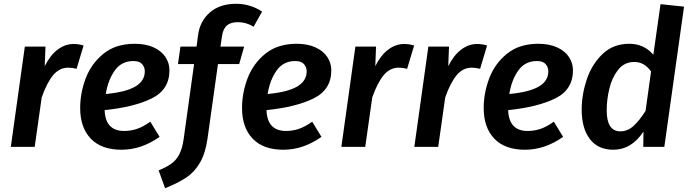

<svg xmlns="http://www.w3.org/2000/svg" viewBox="-20 -775 3636 1013"><path d="M421 -535 384 -412Q360 -418 340 -418Q293 -418 260 -378Q227 -338 200 -261L163 0H37L111 -529H220L216 -426Q245 -484 284.5 -513.5Q324 -543 368 -543Q394 -543 421 -535Z M532 -194Q536 -84 635 -84Q671 -84 704 -95.5Q737 -107 773 -133L822 -53Q726 15 621 15Q515 15 459 -43.5Q403 -102 403 -205Q403 -285 432.5 -362.5Q462 -440 526.5 -492Q591 -544 691 -544Q749 -544 790.5 -525Q832 -506 853 -474Q874 -442 874 -404Q874 -302 781 -256Q688 -210 532 -194ZM744 -399Q744 -420 730 -436.5Q716 -453 684 -453Q621 -453 585.5 -403Q550 -353 538 -279Q644 -289 694 -318.5Q744 -348 744 -399Z M1151 -582 1143 -529H1268L1242 -437H1130L1075 -45Q1064 33 1035.5 82.5Q1007 132 963 161.5Q919 191 851 218L817 124Q858 107 883.5 89Q909 71 925.5 40Q942 9 949 -42L1004 -437H919L932 -529H1017L1025 -590Q1035 -664 1087.5 -709.5Q1140 -755 1226 -755Q1300 -755 1363 -714L1318 -634Q1280 -658 1235 -658Q1196 -658 1176 -639.5Q1156 -621 1151 -582Z M1386 -194Q1390 -84 1489 -84Q1525 -84 1558 -95.5Q1591 -107 1627 -133L1676 -53Q1580 15 1475 15Q1369 15 1313 -43.5Q1257 -102 1257 -205Q1257 -285 1286.5 -362.5Q1316 -440 1380.5 -492Q1445 -544 1545 -544Q1603 -544 1644.5 -525Q1686 -506 1707 -474Q1728 -442 1728 -404Q1728 -302 1635 -256Q1542 -210 1386 -194ZM1598 -399Q1598 -420 1584 -436.5Q1570 -453 1538 -453Q1475 -453 1439.5 -403Q1404 -353 1392 -279Q1498 -289 1548 -318.5Q1598 -348 1598 -399Z M2165 -535 2128 -412Q2104 -418 2084 -418Q2037 -418 2004 -378Q1971 -338 1944 -261L1907 0H1781L1855 -529H1964L1960 -426Q1989 -484 2028.5 -513.5Q2068 -543 2112 -543Q2138 -543 2165 -535Z M2550 -535 2513 -412Q2489 -418 2469 -418Q2422 -418 2389 -378Q2356 -338 2329 -261L2292 0H2166L2240 -529H2349L2345 -426Q2374 -484 2413.5 -513.5Q2453 -543 2497 -543Q2523 -543 2550 -535Z M2661 -194Q2665 -84 2764 -84Q2800 -84 2833 -95.5Q2866 -107 2902 -133L2951 -53Q2855 15 2750 15Q2644 15 2588 -43.5Q2532 -102 2532 -205Q2532 -285 2561.5 -362.5Q2591 -440 2655.5 -492Q2720 -544 2820 -544Q2878 -544 2919.5 -525Q2961 -506 2982 -474Q3003 -442 3003 -404Q3003 -302 2910 -256Q2817 -210 2661 -194ZM2873 -399Q2873 -420 2859 -436.5Q2845 -453 2813 -453Q2750 -453 2714.5 -403Q2679 -353 2667 -279Q2773 -289 2823 -318.5Q2873 -348 2873 -399Z M3589 -740 3485 0H3374L3375 -81Q3312 15 3216 15Q3135 15 3092 -41.5Q3049 -98 3049 -197Q3049 -275 3075.5 -355Q3102 -435 3158.5 -489.5Q3215 -544 3300 -544Q3378 -544 3427 -486L3465 -753ZM3181 -193Q3181 -82 3253 -82Q3291 -82 3322 -110Q3353 -138 3386 -190L3415 -398Q3397 -423 3375.5 -435.5Q3354 -448 3326 -448Q3274 -448 3241.5 -407Q3209 -366 3195 -307.5Q3181 -249 3181 -193Z"/></svg>

Font: FiraGO Medium
Style: Italic
Weight: 500
Italic angle: -8°
Designer: bBox Type GmbH
Foundry: bBox Type GmbH
Version: Version 1.001